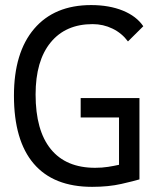

<svg xmlns="http://www.w3.org/2000/svg" viewBox="-20 -723 626 753"><path d="M341.3 9.8Q189.9 9.8 112.3 -81.1Q34.7 -171.9 34.7 -347.7Q34.7 -517.1 114 -610.1Q193.4 -703.1 337.4 -703.1Q408.2 -703.1 461.7 -681.4Q515.1 -659.7 542 -620.1L481.9 -560.5Q457.5 -593.3 421.1 -610.8Q384.8 -628.4 343.3 -628.4Q237.3 -628.4 178.5 -556.4Q119.6 -484.4 119.6 -352.5Q119.6 -211.4 179.2 -138.2Q238.8 -64.9 353 -64.9Q380.4 -64.9 403.8 -68.6Q427.2 -72.3 446.8 -76.7V-262.2H296.4V-338.4H526.9V-19.5Q506.3 -13.2 456.1 -1.7Q405.8 9.8 341.3 9.8Z"/></svg>

Font: Cascadia Code PL SemiLight
Style: Regular
Weight: 350
Monospace: yes
Designer: Aaron Bell
Foundry: Saja Typeworks
Version: Version 2404.023; ttfautohint (v1.8.4)